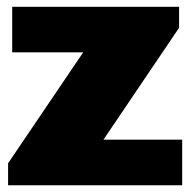

<svg xmlns="http://www.w3.org/2000/svg" viewBox="-20 -548 563 568"><path d="M509.8 -465.8 286.1 -134.8H519V0H3.9V-64.9L226.1 -393.1H16.1V-527.8H509.8Z"/></svg>

Font: Archivo-RBTV
Style: Regular
Weight: 500
Designer: Hector Gatti
Foundry: Hector Gatti
Version: ""